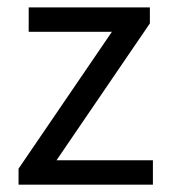

<svg xmlns="http://www.w3.org/2000/svg" viewBox="-20 -506 465 526"><path d="M30.8 -43.9 286.6 -418.9H58.6V-485.8H390.6V-441.9L134.8 -66.9H398.9V0H30.8Z"/></svg>

Font: Pyidaungsu
Style: Regular
Weight: 400
Designer: Sun Tun
Foundry: MCF
Version: Version 2.053; ttfautohint (v1.8.2)